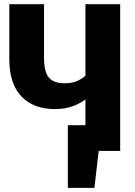

<svg xmlns="http://www.w3.org/2000/svg" viewBox="-20 -731 655 930"><path d="M308.7 -124.6H393.8V-249.2Q364.1 -227.2 327.4 -214.9Q290.8 -202.6 246.7 -202.6Q142.1 -202.6 83.6 -264.1Q25.1 -325.6 25.1 -444.6V-710.8H193.3V-450.3Q193.3 -383.1 216.7 -355.4Q240 -327.7 292.8 -327.7Q329.7 -327.7 353.6 -338.5Q377.4 -349.2 393.8 -364.1V-710.8H562.1V0H457.9L437.4 179H308.7Z"/></svg>

Font: Fira Code
Style: Bold
Weight: 700
Monospace: yes
Designer: Carrois Corporate, Edenspiekermann AG, Nikita Prokopov
Foundry: Carrois Corporate, Edenspiekermann AG, Nikita Prokopov
Version: Version 6.000; ttfautohint (v1.8.2) -l 8 -r 50 -G 200 -x 14 